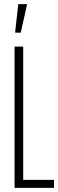

<svg xmlns="http://www.w3.org/2000/svg" viewBox="-20 -915 283 935"><path d="M51 0V-688H93V-39H243V0ZM54 -756V-761L69 -895H111V-890L81 -756Z"/></svg>

Font: Saira UltraCondensed ExtraLight
Style: Regular
Weight: 250
Width: 1
Designer: Hector Gatti with collaboration of the Omnibus-Type team
Foundry: Omnibus-Type
Version: Version 1.101